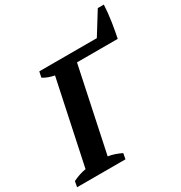

<svg xmlns="http://www.w3.org/2000/svg" viewBox="-219 -988 1062 1127"><g transform="rotate(-30 312.0 -425.0)"><path d="M222 -67Q245 -64 268 -56Q291 -48 311 -38L304 0H-24L-17 -38Q31 -61 72 -67L192 -633Q172 -637 152 -644Q132 -651 116 -662L124 -700H514L607 -850H648Q647 -826 644 -796.5Q641 -767 636.5 -737.5Q632 -708 627 -681Q622 -654 618 -635H342Z"/></g></svg>

Font: PT Serif
Style: Bold Italic
Weight: 700
Italic angle: -12°
Designer: A.Korolkova, O.Umpeleva, V.Yefimov
Foundry: ParaType Ltd
Version: Version 1.000W OFL